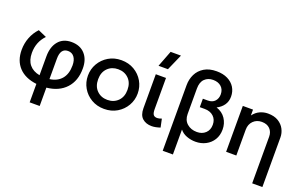

<svg xmlns="http://www.w3.org/2000/svg" viewBox="-105 -1248 3084 1946"><g transform="rotate(20 1437.0 -275.0)"><path d="M292.5 210V11Q168.5 -3.5 101.2 -75Q34 -146.5 34 -262.5Q34 -334 58.8 -397.2Q83.5 -460.5 129.5 -509L220.5 -469Q142 -387.5 142 -270Q142 -190 181 -143Q220 -96 292.5 -82.5V-286Q292.5 -388.5 342.8 -449.2Q393 -510 483.5 -510Q576.5 -510 629.2 -451.8Q682 -393.5 681.5 -296Q682 -163 607 -82Q532 -1 400.5 12V210ZM400.5 -300V-80Q483 -91 528 -144.5Q573 -198 573 -290Q573 -347 548.5 -379.8Q524 -412.5 481 -412.5Q400.5 -412.5 400.5 -300Z M1022.5 15Q945 15 884.2 -20.8Q823.5 -56.5 789 -116.2Q754.5 -176 754.5 -247.5Q754.5 -318 789 -377.8Q823.5 -437.5 884.2 -473.8Q945 -510 1022.5 -510Q1100.5 -510 1161.2 -474.2Q1222 -438.5 1256.5 -378.8Q1291 -319 1291 -247.5Q1291 -177 1256.5 -117.2Q1222 -57.5 1161.5 -21.2Q1101 15 1022.5 15ZM1022.5 -82.5Q1091.5 -82.5 1136.2 -127Q1181 -171.5 1181 -247.5Q1181 -323.5 1136.2 -368Q1091.5 -412.5 1022.5 -412.5Q953.5 -412.5 909 -368Q864.5 -323.5 864.5 -247.5Q864.5 -171.5 909.2 -127Q954 -82.5 1022.5 -82.5Z M1535.5 14Q1474 14 1435.2 -20.2Q1396.5 -54.5 1396.5 -128.5V-495H1506.5V-160Q1506.5 -116.5 1519 -99.5Q1531.5 -82.5 1560.5 -82.5Q1580 -82.5 1608 -93.5L1627 -3.5Q1603.5 4.5 1580.2 9.2Q1557 14 1535.5 14ZM1393 -585 1460 -759.5H1571.5L1494.5 -585Z M1727.5 210V-497.5Q1727.5 -562 1754 -615.8Q1780.5 -669.5 1834 -702Q1887.5 -734.5 1967.5 -734.5Q2036.5 -734.5 2086.8 -709.5Q2137 -684.5 2164 -641Q2191 -597.5 2191 -541.5Q2191 -489.5 2164 -451Q2137 -412.5 2090.5 -389.5Q2156.5 -367.5 2190.5 -316Q2224.5 -264.5 2224.5 -199.5Q2224.5 -135.5 2195.2 -88.2Q2166 -41 2116.5 -15.2Q2067 10.5 2007 10.5Q1956.5 10.5 1910.8 -6.8Q1865 -24 1837.5 -59V210ZM1987 -87Q2043 -87 2078.8 -120.8Q2114.5 -154.5 2114.5 -211Q2114.5 -267 2078.2 -300.5Q2042 -334 1982.5 -334H1929.5V-425H1982.5Q2032 -425 2058.5 -454.2Q2085 -483.5 2085 -528Q2085 -579.5 2051.8 -609.8Q2018.5 -640 1963.5 -640Q1908 -640 1872.8 -605.2Q1837.5 -570.5 1837.5 -501.5V-226.5Q1837.5 -161 1879.8 -124Q1922 -87 1987 -87Z M2692.5 210V-292Q2692.5 -344.5 2660.8 -376.8Q2629 -409 2572.5 -409Q2517.5 -409 2481.2 -372.8Q2445 -336.5 2445 -278.5V0H2335V-495H2445V-432Q2476 -473 2517 -491.5Q2558 -510 2602 -510Q2670 -510 2714.5 -482.8Q2759 -455.5 2780.8 -413.2Q2802.5 -371 2802.5 -326V210Z"/></g></svg>

Font: Geologica
Style: Regular
Weight: 400
Designer: Sindre Bremnes, Frode Helland
Foundry: Monokrom Skriftforlag AS
Version: Version 1.010; ttfautohint (v1.8.4.7-5d5b);gftools[0.9.28]